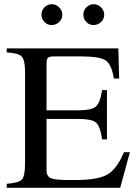

<svg xmlns="http://www.w3.org/2000/svg" viewBox="-20 -892 651 912"><path d="M424 -773Q404 -773 390 -787.5Q376 -802 376 -823Q376 -843 390.5 -857.5Q405 -872 425 -872Q445 -872 460 -857Q475 -842 475 -822Q475 -802 460 -787.5Q445 -773 424 -773ZM225 -773Q205 -773 191 -787.5Q177 -802 177 -823Q177 -843 191.5 -857.5Q206 -872 226 -872Q246 -872 261 -857Q276 -842 276 -822Q276 -802 261 -787.5Q246 -773 225 -773ZM597 -169 551 0H12V-19Q69 -23 84 -39.5Q99 -56 99 -114V-550Q99 -606 83.5 -623Q68 -640 12 -643V-662H542L546 -519H521Q510 -586 482 -605Q454 -624 367 -624H236Q214 -624 207.5 -617.5Q201 -611 201 -588V-368H352Q415 -368 435.5 -386Q456 -404 465 -464H488V-230H465Q456 -293 436 -310Q416 -327 352 -327H201V-84Q201 -54 222 -45.5Q243 -37 302 -37H338Q445 -37 490 -63Q535 -89 569 -169Z"/></svg>

Font: STIX MathJax Latin
Style: Regular
Weight: 400
Designer: MicroPress Inc., with final additions and corrections provided by Coen Hoffman, Elsevier (retired)
Version: Version 1.1.1